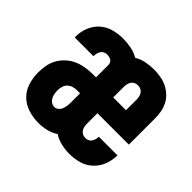

<svg xmlns="http://www.w3.org/2000/svg" viewBox="-130 -690 860 860"><g transform="rotate(45 300.0 -260.0)"><path d="M203 8Q171 8 139.5 -1.5Q108 -11 85 -33Q62 -55 52 -86.5Q42 -118 42 -150Q42 -173 46 -196Q50 -219 61.5 -239.5Q73 -260 90.5 -276Q108 -292 129 -301.5Q150 -311 173.5 -315Q197 -319 220 -319H241V-398Q241 -404 238 -410.5Q235 -417 229.5 -420.5Q224 -424 217 -425.5Q210 -427 204 -427Q195 -427 187 -423Q179 -419 174.5 -412Q170 -405 168 -396.5Q166 -388 166 -380V-378H48Q48 -379 47.5 -381Q47 -383 47 -385Q47 -415 58.5 -443.5Q70 -472 92.5 -492Q115 -512 144.5 -520Q174 -528 203 -528Q230 -528 255.5 -523Q281 -518 303 -505Q325 -518 349.5 -523Q374 -528 400 -528Q420 -528 441 -524.5Q462 -521 480.5 -512.5Q499 -504 515 -489.5Q531 -475 540.5 -457Q550 -439 554 -418.5Q558 -398 558 -377V-210H359V-143Q359 -134 361 -125Q363 -116 368 -108.5Q373 -101 381.5 -97Q390 -93 399 -93Q408 -93 416 -96.5Q424 -100 428.5 -107Q433 -114 435.5 -122.5Q438 -131 438 -140H556Q556 -109 545 -80Q534 -51 511.5 -30Q489 -9 459.5 -0.5Q430 8 399 8Q373 8 347 2Q321 -4 299 -18Q278 -4 253 2Q228 8 203 8ZM440 -310V-377Q440 -386 438 -395Q436 -404 431 -411.5Q426 -419 417.5 -423Q409 -427 400 -427Q390 -427 381.5 -423Q373 -419 368 -411.5Q363 -404 361 -395Q359 -386 359 -377V-310ZM203 -93Q213 -93 221.5 -100Q230 -107 234 -117Q238 -127 239.5 -138Q241 -149 241 -159V-218H220Q208 -218 196 -214Q184 -210 175.5 -201.5Q167 -193 163.5 -180.5Q160 -168 160 -156Q160 -145 162 -134.5Q164 -124 169 -114.5Q174 -105 183 -99Q192 -93 203 -93Z"/></g></svg>

Font: Iosevka Fixed Extended
Style: Bold
Weight: 700
Width: 7
Monospace: yes
Designer: Belleve Invis
Foundry: Belleve Invis
Version: Version 24.1.1; ttfautohint (v1.8.4)